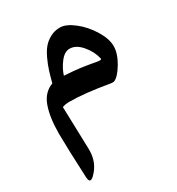

<svg xmlns="http://www.w3.org/2000/svg" viewBox="-179 -505 899 975"><g transform="rotate(-30 271.0 -17.0)"><path d="M170.9 -41Q148.9 -41 129.9 -34.2L137.2 213.4Q140.1 294.4 85.9 346.2Q55.7 375.5 53.7 333Q45.4 157.2 44.9 71.3Q45.4 -23.4 67.4 -84.2Q89.4 -145 143.6 -165Q153.8 -204.1 162.6 -231.9Q171.4 -259.8 186.5 -292.2Q201.7 -324.7 218.8 -344.5Q235.8 -364.3 261.5 -377.9Q287.1 -391.6 317.9 -391.6Q354 -391.6 399.4 -356Q444.8 -320.3 476.6 -268.3Q508.3 -216.3 508.3 -173.8Q508.3 -130.9 478.5 -80.3Q448.7 -29.8 422.4 -17.6Q415.5 -14.2 400.9 -16.6Q259.8 -41 170.9 -41ZM213.9 -169.4Q271.5 -166 303.7 -161.6Q314.5 -160.6 336.4 -157Q358.4 -153.3 372.6 -150.9Q386.7 -148.4 394 -147Q400.4 -146 403.8 -145.5Q407.2 -145 412.1 -145.3Q417 -145.5 418.7 -147.2Q420.4 -148.9 419.9 -152.3Q409.2 -197.8 376.5 -235.8Q343.8 -273.9 307.1 -273.9Q277.3 -273.9 251.2 -240Q225.1 -206.1 213.9 -169.4Z"/></g></svg>

Font: Sahel SemiBold FD
Style: SemiBold-FD
Weight: 600
Foundry: Saber Rastikerdar (saber.rastikerdar@gmail.com)
Version: Version 3.3.0